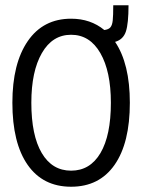

<svg xmlns="http://www.w3.org/2000/svg" viewBox="-20 -698 540 729"><path d="M473 -308Q473 -155 415 -72Q357 11 250 11Q143 11 85 -72Q27 -155 27 -308Q27 -457 85.5 -542Q144 -627 250 -627Q324 -627 376 -584Q392 -586 399 -594Q406 -602 408 -620Q410 -638 410 -678H468Q468 -609 458 -578.5Q448 -548 417 -539Q473 -456 473 -308ZM401 -308Q401 -427 361 -496.5Q321 -566 250 -566Q179 -566 139 -496.5Q99 -427 99 -308Q99 -184 138.5 -117Q178 -50 250 -50Q322 -50 361.5 -117Q401 -184 401 -308Z"/></svg>

Font: Vazir Code FD
Style: Code-FD
Weight: 400
Foundry: DejaVu fonts team - Redesigned by Saber Rastikerdar
Version: Version 1.1.2